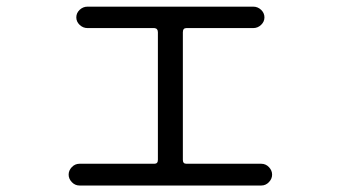

<svg xmlns="http://www.w3.org/2000/svg" viewBox="-20 -573 1040 586"><path d="M222.7 -6.8Q209 -6.8 199.2 -17.1Q189.5 -27.3 189.5 -40Q189.5 -52.7 199.2 -63Q209 -73.2 222.7 -73.2H451.2Q461.9 -73.2 461.9 -85V-474.6Q461.9 -486.3 451.2 -487.3H247.1Q233.4 -487.3 223.1 -497.1Q212.9 -506.8 212.9 -520Q212.9 -533.2 223.1 -543Q233.4 -552.7 247.1 -552.7H752.9Q766.6 -552.7 776.9 -543Q787.1 -533.2 787.1 -520Q787.1 -506.8 776.9 -497.1Q766.6 -487.3 752.9 -487.3H548.8Q538.1 -487.3 538.1 -474.6V-85Q538.1 -73.2 548.8 -73.2H777.3Q791 -73.2 800.8 -63Q810.5 -52.7 810.5 -40Q810.5 -27.3 800.8 -17.1Q791 -6.8 777.3 -6.8Z"/></svg>

Font: Rounded-X Mgen+ 1m regular
Style: Regular
Weight: 400
Designer: [Source Han Sans]
Ryoko NISHIZUKA  (kana & ideographs); Paul D. Hunt (Latin, Greek & Cyrillic); Wenlong ZHANG  (bopomofo
Version: Version 1.059.20150602